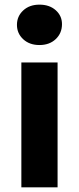

<svg xmlns="http://www.w3.org/2000/svg" viewBox="-20 -807 341 827"><path d="M72 -538H228V0H72ZM53 -700Q53 -737 80 -762Q107 -787 150 -787Q193 -787 220 -763Q247 -739 247 -703Q247 -664 220 -638.5Q193 -613 150 -613Q107 -613 80 -638Q53 -663 53 -700Z"/></svg>

Font: Montserrat Alternates
Style: Bold
Weight: 700
Designer: Julieta Ulanovsky
Foundry: Julieta Ulanovsky
Version: Version 7.200